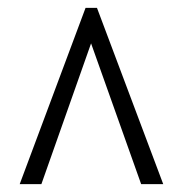

<svg xmlns="http://www.w3.org/2000/svg" viewBox="-20 -734 465 487"><path d="M30 -267H85L211 -624L338 -267H394L226 -714H197Z"/></svg>

Font: Noto Serif Myanmar ExtCond
Style: Regular
Weight: 400
Width: 2
Designer: Ben Mitchell and the Monotype Design Team
Foundry: Monotype Imaging Inc.
Version: Version 2.106